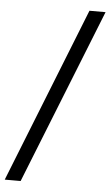

<svg xmlns="http://www.w3.org/2000/svg" viewBox="-101 -786 505 879"><g transform="rotate(5 151.5 -347.0)"><path d="M28 55H-45L274 -749H348Z"/></g></svg>

Font: PRinguin Sans
Style: Italic
Weight: 400
Designer: Vernon Adams
Foundry: Vernon Adams
Version: ""